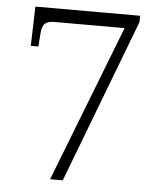

<svg xmlns="http://www.w3.org/2000/svg" viewBox="-52 -758 662 802"><g transform="rotate(5 279.5 -356.5)"><path d="M188 0 443 -656H149Q122 -656 109.5 -645Q97 -634 95 -604L91 -548H59L64 -713H503V-687L241 0Z"/></g></svg>

Font: Noto Serif Tamil Light
Style: Regular
Weight: 300
Designer: Indian Type Foundry, Tom Grace, and the Monotype Design Team
Foundry: Monotype Imaging Inc.
Version: Version 2.004; ttfautohint (v1.8.4.7-5d5b)